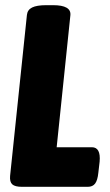

<svg xmlns="http://www.w3.org/2000/svg" viewBox="-20 -722 427 742"><path d="M65 0Q38 0 27.5 -9.5Q17 -19 19 -42L84 -664Q86 -684 104 -693Q122 -702 159 -702H185Q256 -702 252 -663L199 -153H335Q370 -153 365 -97L360 -54Q357 -25 347.5 -12.5Q338 0 319 0Z"/></svg>

Font: Asap Condensed Condensed ExtraBold
Style: Italic
Weight: 800
Width: 3
Italic angle: -6°
Designer: Pablo Cosgaya
Foundry: Omnibus-Type
Version: Version 3.001; ttfautohint (v1.8.4.7-5d5b)